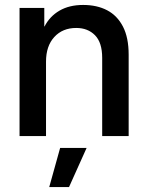

<svg xmlns="http://www.w3.org/2000/svg" viewBox="-20 -550 594 776"><path d="M393 0V-316Q393 -378 364 -407.5Q335 -437 288 -437Q233 -437 199.5 -400.5Q166 -364 166 -301V0H59V-518H159V-443H160Q181 -484 220.5 -507Q260 -530 316 -530Q372 -530 413 -508.5Q454 -487 477 -442.5Q500 -398 500 -329V0ZM179 206 223 48H330L259 206Z"/></svg>

Font: TikTok Sans 24pt Medium
Style: Regular
Weight: 500
Version: Version 4.000